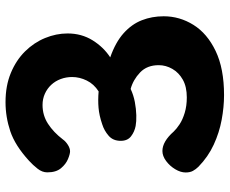

<svg xmlns="http://www.w3.org/2000/svg" viewBox="-88 -729 831 695"><g transform="rotate(-90 327.5 -381.5)"><path d="M127.3 -543.4Q117.3 -543.4 99.3 -550.9Q81.2 -558.3 66.2 -576.1Q51.1 -593.9 51.1 -625.8Q51.1 -644.2 64.3 -660.9Q77.4 -677.7 93 -691.9Q148.1 -742.3 199.8 -759.7Q251.4 -777 305.2 -777Q364.7 -777 410.8 -757.8Q457 -738.7 489 -706.3Q521 -673.9 537.4 -633.7Q553.9 -593.6 553.9 -552.3Q553.9 -501.9 529.2 -462Q504.4 -422.1 467.4 -398Q521.8 -379 554.7 -349.6Q587.6 -320.1 601.8 -283.4Q616.1 -246.8 616.1 -204.6Q616.1 -146.7 584.9 -96.7Q553.8 -46.8 490.3 -16.4Q426.9 14 330.8 14Q287.8 14 241.5 5.4Q195.2 -3.1 151.4 -23.3Q107.7 -43.4 71.4 -78.7Q62.1 -88.2 56.4 -98.7Q50.7 -109.1 50.7 -125.1Q50.7 -143.1 62.4 -162.7Q74.1 -182.3 92.2 -195.7Q110.2 -209.1 128.4 -209.1Q162.8 -209.1 198.9 -168.1Q208.7 -157.8 225.3 -146.8Q242 -135.8 266.8 -128.3Q291.7 -120.8 322.4 -120.8Q360.9 -120.8 386.5 -135.2Q412.1 -149.6 425.6 -173.1Q439.1 -196.7 439.1 -222.4Q439.1 -264.8 412.7 -289.9Q386.3 -315.1 353 -324.1Q330.9 -313.7 305.8 -308.9Q280.8 -304.2 257.9 -303.6Q235.1 -303 219.1 -306Q198.1 -310 181.7 -322.6Q165.2 -335.1 165.2 -360Q165.2 -387.9 183.7 -403.8Q202.1 -419.8 225.1 -427Q257.1 -438 284.9 -440.3Q312.7 -442.7 344.1 -440Q370.8 -457 383.5 -483Q396.2 -509 396.2 -536Q396.2 -557.7 388.9 -577.3Q381.6 -596.9 367.9 -611.6Q354.3 -626.2 335.6 -634.6Q316.9 -643 295.1 -643Q257.4 -643 226.9 -623.2Q196.3 -603.4 170.3 -569.4Q163.3 -559.4 150.8 -551.4Q138.3 -543.4 127.3 -543.4Z"/></g></svg>

Font: Playpen Sans Arabic
Style: Regular
Weight: 400
Designer: Azza Alameddine, Laura Meseguer, Veronika Burian, José Scaglione
Foundry: TypeTogether
Version: Version 2.000